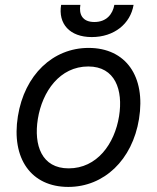

<svg xmlns="http://www.w3.org/2000/svg" viewBox="-20 -747 637 779"><path d="M443.9 -727.3C437.5 -690.3 412.6 -657.7 362.9 -657.7C313.2 -657.7 299.7 -690.3 306.1 -727.3H228C215.2 -650.6 262.8 -596.6 352.3 -596.6C443.2 -596.6 509.2 -650.6 522 -727.3ZM257.1 11.4C402 11.4 517 -98 544 -264.2C572.1 -437.5 490.1 -552.6 339.5 -552.6C194.6 -552.6 79.5 -443.2 52.6 -275.6C24.9 -103.7 106.5 11.4 257.1 11.4ZM258.5 -63.9C149.1 -63.9 116.5 -157.7 133.5 -264.2C151.6 -376.4 223 -477.3 338.1 -477.3C447.4 -477.3 480.1 -382.1 463.1 -275.6C445 -163 373.6 -63.9 258.5 -63.9Z"/></svg>

Font: TID UI
Style: Italic
Weight: 400
Italic angle: -9.39999°
Designer: The TID Project Authors
Foundry: Bakken & Bæck
Version: Version 1.001;hotconv 1.0.109;makeotfexe 2.5.65596